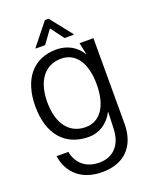

<svg xmlns="http://www.w3.org/2000/svg" viewBox="-172 -802 864 1121"><g transform="rotate(-20 259.5 -241.5)"><path d="M482 11V-520H396L411 -448H409C377 -501 321 -532 255 -532C112 -532 27 -431 27 -260C27 -88 114 13 262 13C325 13 382 -23 414 -85H416L412 20C408 117 354 175 267 175C187 175 132 130 117 54H44C61 167 143 233 265 233C402 233 482 151 482 11ZM101 -260C101 -393 162 -472 263 -472C354 -472 408 -393 408 -260C408 -127 354 -47 263 -47C162 -47 101 -127 101 -260ZM145 -578H203L262 -659H264L324 -578H381V-582L275 -716H252L145 -582Z"/></g></svg>

Font: Non Bureau Light
Style: Regular
Weight: 300
Designer: Jona Saucedo
Foundry: Non Foundry
Version: Version 1.000;FEAKit 1.0